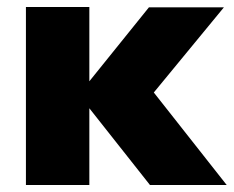

<svg xmlns="http://www.w3.org/2000/svg" viewBox="-20 -528 667 548"><path d="M408 0 235 -219V0H54V-508H235V-296L405 -507H619L419 -264L627 0Z"/></svg>

Font: Muli Black
Style: Regular
Weight: 900
Designer: Vernon Adams
Foundry: Vernon Adams
Version: Version 2.001